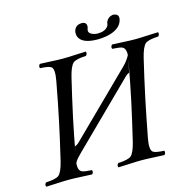

<svg xmlns="http://www.w3.org/2000/svg" viewBox="-115 -923 1056 1045"><g transform="rotate(-15 413.0 -400.0)"><path d="M505.9 -728Q547.4 -728 564.5 -752.4Q567.9 -757.8 568.8 -762.2Q569.3 -765.1 570.3 -771Q570.8 -773.9 570.8 -774.9Q583 -801.3 610.4 -805.2Q646 -803.2 640.1 -772Q627.9 -715.3 543 -700.7Q521.5 -697.3 499 -696.8Q411.1 -696.8 392.6 -739.7Q386.7 -754.9 390.1 -772Q398.9 -804.2 434.1 -805.2Q460.9 -805.2 461.4 -782.2Q461.4 -778.3 460.9 -774.9Q460.9 -773.9 459.5 -771Q457.5 -764.6 457 -762.2Q452.6 -741.7 481 -731.9Q492.7 -728 505.9 -728ZM226.6 -167Q234.9 -168.5 246.6 -178.2L594.2 -520Q616.7 -542.5 632.8 -571.8Q635.7 -610.8 612.3 -620.1Q597.7 -625 559.6 -627Q553.7 -638.7 564.5 -649.9Q586.9 -649.4 622.1 -647.5Q665 -645 692.4 -645Q720.7 -645 766.1 -647.5Q802.7 -649.4 823.7 -649.9Q829.6 -638.2 818.8 -627Q761.7 -624.5 744.6 -609.9Q726.1 -592.3 712.4 -536.1Q688 -434.6 663.6 -319.8Q645 -231.4 621.6 -108.9Q609.4 -44.4 627 -30.3Q640.6 -20 689.5 -18.1Q695.3 -6.3 684.6 4.9Q662.1 4.4 627 2.4Q584 0 556.6 0Q528.3 0 483.4 2.4Q446.8 4.4 425.3 4.9Q419.4 -6.8 430.2 -18.1Q487.3 -20.5 504.4 -35.2Q522.9 -52.7 536.6 -108.9Q566.4 -234.4 585 -320.8Q604.5 -412.1 627.4 -536.1Q628.4 -542 629.9 -549.8L614.7 -478Q604 -474.1 594.2 -464.8L249 -125Q222.2 -98.1 216.8 -89.4Q212.9 -83 210 -77.1Q205.6 -35.2 228.5 -25.4Q243.2 -20 282.2 -18.1Q288.1 -6.3 277.3 4.9Q254.9 4.4 219.7 2.4Q176.8 0 149.4 0Q121.1 0 76.2 2.4Q39.6 4.4 18.6 4.9Q12.7 -6.8 23.4 -18.1Q80.6 -20.5 97.7 -35.2Q116.2 -52.7 129.9 -108.9Q159.7 -234.4 177.7 -320.8Q197.3 -412.1 220.2 -536.1Q232.4 -600.6 215.3 -614.7Q201.7 -625 152.8 -627Q147 -638.7 157.7 -649.9Q180.2 -649.4 215.3 -647.5Q258.3 -645 285.6 -645Q314 -645 358.9 -647.5Q395.5 -649.4 416.5 -649.9Q422.4 -638.2 411.6 -627Q354.5 -624.5 337.9 -609.9Q319.3 -592.3 305.7 -536.1Q281.2 -434.6 256.3 -319.8Q237.8 -231.4 218.8 -129.9Z"/></g></svg>

Font: Linux Libertine Display Slanted O
Style: Slanted
Weight: 400
Designer: Philipp H. Poll
Foundry: Philipp H. Poll
Version: Version 5.0.9